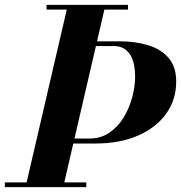

<svg xmlns="http://www.w3.org/2000/svg" viewBox="-55 -770 745 790"><path d="M50 0 224.2 -750H379L205 0ZM-35 0V-19.5H300V0ZM227.3 -179.5V-200H312.5Q359.8 -200 395.1 -224.1Q430.5 -248.3 453.9 -286.9Q477.2 -325.5 489.1 -370.1Q501 -414.8 501 -455.8Q501 -477.8 497.1 -499.9Q493.2 -522 483.4 -540.1Q473.5 -558.3 456.4 -569.4Q439.3 -580.5 412.5 -580.5H257.5V-600H437.5Q503 -600 555.6 -583.6Q608.3 -567.3 639.1 -531Q670 -494.8 670 -434.8Q670 -359.8 628.8 -302.3Q587.5 -244.8 512.8 -212.1Q438 -179.5 337.5 -179.5ZM136.5 -730.5V-750H471.5V-730.5Z"/></svg>

Font: Bodoni Moda
Style: Italic
Weight: 400
Italic angle: -13°
Designer: Owen Earl
Foundry: indestructible type
Version: Version 2.005